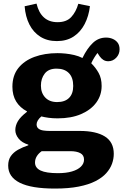

<svg xmlns="http://www.w3.org/2000/svg" viewBox="-20 -839 700 1091"><path d="M292.5 232.5Q225.5 232.5 175.5 224.3Q125.5 216 92.5 199.5Q59.5 183 43 158.7Q26.5 134.5 26.5 102Q26.5 70 41.2 48.5Q56 27 82 12.2Q108 -2.5 141 -13.5V-17Q104.5 -28 85.7 -51.5Q67 -75 67 -100Q67 -125.5 81.7 -150.5Q96.5 -175.5 133 -203.5V-206.5Q93 -227.5 71.7 -262.5Q50.5 -297.5 50.5 -346Q50.5 -410 84.2 -452.3Q118 -494.5 176 -515.8Q234 -537 306.5 -537Q328.5 -537 352.8 -534.5Q377 -532 401.8 -526.3Q426.5 -520.5 448.5 -509.5Q475 -564 507.3 -594.8Q539.5 -625.5 583 -625.5Q603 -625.5 620.5 -618Q638 -610.5 648.8 -596Q659.5 -581.5 659.5 -559Q659.5 -531 640.5 -511Q621.5 -491 595 -491Q579 -491 567 -498.8Q555 -506.5 546 -519.5L534 -538Q524.5 -526 515.5 -511.3Q506.5 -496.5 498.5 -479.5Q523.5 -455 540.5 -424.5Q557.5 -394 557.5 -350.5Q557.5 -298 527.3 -256.5Q497 -215 441 -190.7Q385 -166.5 307.5 -166.5Q279.5 -166.5 255.8 -169.7Q232 -173 215 -177.5Q201.5 -166 194.8 -154.5Q188 -143 188 -132.5Q188 -116.5 198.5 -108.3Q209 -100 226 -97.5Q243 -95 261.5 -95H433Q526 -95 576.3 -63.3Q626.5 -31.5 626.5 35Q626.5 63.5 616.5 91.5Q606.5 119.5 583.8 145Q561 170.5 522.5 190.2Q484 210 427.3 221.2Q370.5 232.5 292.5 232.5ZM309 145Q356 145 389 135.2Q422 125.5 439.7 108Q457.5 90.5 457.5 68Q457.5 42.5 436.5 31.3Q415.5 20 379.5 20H217Q198.5 33 188.8 49.3Q179 65.5 179 84.5Q179 115 210.8 130Q242.5 145 309 145ZM304.5 -259Q349 -259 372.5 -282.8Q396 -306.5 396 -350.5Q396 -399 371 -424Q346 -449 301.5 -449Q256 -449 234.3 -421Q212.5 -393 212.5 -352.5Q212.5 -311 237 -285Q261.5 -259 304.5 -259ZM303 -605.5Q248.5 -605.5 209 -630.5Q169.5 -655.5 147 -700Q124.5 -744.5 120 -803.5L187.5 -818.5Q200 -766.5 229.8 -739.8Q259.5 -713 307 -713Q358 -713 385 -742.3Q412 -771.5 425 -817.5L491 -804Q484.5 -747.5 461 -702.3Q437.5 -657 398 -631.2Q358.5 -605.5 303 -605.5Z"/></svg>

Font: Literata Variable Black
Style: Regular
Weight: 900
Designer: Latin by Veronika Burian and Jose Scaglione. Greek by Irene Vlachou. Cyrillic by Vera Evstafieva.
Foundry: TypeTogether
Version: Version 3.021